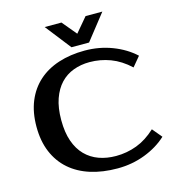

<svg xmlns="http://www.w3.org/2000/svg" viewBox="-133 -1031 1055 1161"><g transform="rotate(-15 395.0 -450.0)"><path d="M470 -55Q538 -55 600.5 -78.5Q663 -102 720 -155L770 -95Q713 -42 632 -11Q551 20 460 20Q366 20 290.5 -4Q215 -28 161.5 -75Q108 -122 79 -191Q50 -260 50 -350Q50 -440 78.5 -509Q107 -578 159.5 -625Q212 -672 286 -696Q360 -720 450 -720Q541 -720 622 -689Q703 -658 760 -605L710 -545Q653 -598 590.5 -621.5Q528 -645 460 -645Q406 -645 359 -627.5Q312 -610 278 -574Q244 -538 224.5 -482.5Q205 -427 205 -350Q205 -273 224.5 -217.5Q244 -162 279.5 -126Q315 -90 363.5 -72.5Q412 -55 470 -55ZM379 -760 254 -920H359L434 -830L510 -920H615L489 -760Z"/></g></svg>

Font: Prosto One
Style: Regular
Weight: 400
Designer: Pavel Emelyanov and Jovanny lemonad
Foundry: Pavel Emelyanov and Jovanny Lemonad
Version: Version 1.001